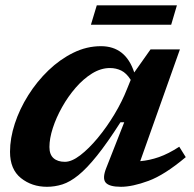

<svg xmlns="http://www.w3.org/2000/svg" viewBox="-20 -706 745 738"><path d="M388.5 -60.5 457.5 -236H443Q392.5 -157 353 -107.8Q313.5 -58.5 281.2 -32.5Q249 -6.5 219.8 2.8Q190.5 12 160.5 12Q102.5 12 60.5 -21.5Q18.5 -55 18.5 -122.5Q18.5 -174.5 37 -231Q55.5 -287.5 88.8 -340.2Q122 -393 166.2 -435.5Q210.5 -478 261.8 -503.2Q313 -528.5 368 -528.5Q463 -528.5 496 -427.5L558.5 -516H671.5L519 -86.5Q554.5 -89.5 591 -102.2Q627.5 -115 669 -142L694 -102Q612.5 -33.5 550.8 -10.8Q489 12 445 12Q400 12 386.2 -4.2Q372.5 -20.5 388.5 -60.5ZM170 -141Q170 -112 185.8 -98Q201.5 -84 229.5 -84Q255.5 -84 288.5 -109.2Q321.5 -134.5 355.8 -175.8Q390 -217 419.8 -266.5Q449.5 -316 468.5 -364.5L482.5 -399Q466 -425 446 -434.8Q426 -444.5 402.5 -444.5Q368 -444.5 334.2 -423.8Q300.5 -403 271 -369Q241.5 -335 218.8 -294.5Q196 -254 183 -213.8Q170 -173.5 170 -141ZM329.5 -611 352 -685.5H660L638 -611Z"/></svg>

Font: Newsreader Caption SemiBold
Style: Italic
Weight: 600
Italic angle: -17°
Designer: Hugues Gentile
Foundry: Production Type
Version: Version 1.001